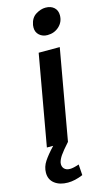

<svg xmlns="http://www.w3.org/2000/svg" viewBox="-163 -772 573 1029"><g transform="rotate(-15 123.5 -257.5)"><path d="M224 -502H107L18 0H135ZM116 -653Q115 -648 115 -639Q115 -613 133 -597Q151 -581 178 -581Q216 -581 242.5 -605.5Q269 -630 269 -667Q269 -694 251.5 -710Q234 -726 204 -726Q178 -726 150.5 -709Q123 -692 116 -653ZM109 143Q87 143 76 130.5Q65 118 68 98Q72 80 86 59.5Q100 39 135 0H53Q17 38 -2.5 67.5Q-22 97 -22 130Q-22 168 6 189.5Q34 211 79 211Q118 211 163 192L159 132Q127 143 109 143Z"/></g></svg>

Font: Geom Medium
Style: Italic
Weight: 500
Italic angle: -10°
Version: Version 1.102